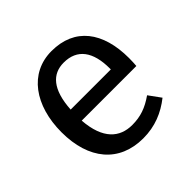

<svg xmlns="http://www.w3.org/2000/svg" viewBox="-143 -681 835 835"><g transform="rotate(-45 275.0 -263.5)"><path d="M493 -279C493 -440 418 -539 276 -539C140 -539 57 -422 57 -258C57 -91 143 12 290 12C363 12 422 -13 474 -54L434 -109C388 -77 349 -63 297 -63C221 -63 164 -110 155 -232H491C492 -244 493 -261 493 -279ZM402 -300H155C162 -417 208 -466 278 -466C361 -466 402 -409 402 -306Z"/></g></svg>

Font: FSans
Style: Regular
Weight: 400
Designer: Carrois Corporate & Edenspiekermann AG
Foundry: Carrois Corporate GbR & Edenspiekermann AG
Version: Version 4.106;PS 004.106;hotconv 1.0.70;makeotf.lib2.5.58329